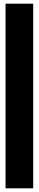

<svg xmlns="http://www.w3.org/2000/svg" viewBox="-20 -811 210 1041"><path d="M160 -791V210H10V-791Z"/></svg>

Font: Georama ExtraCondensed Black
Style: Regular
Weight: 900
Width: 2
Designer: Jean-Baptiste Levee
Foundry: Production Type
Version: Version 1.000